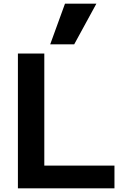

<svg xmlns="http://www.w3.org/2000/svg" viewBox="-20 -1020 673 1040"><path d="M77 -730H220V-123H600V0H77ZM252 -780 332 -1000H502L382 -780Z"/></svg>

Font: Enso
Style: Bold
Weight: 700
Designer: Coji Morishita
Foundry: UNDERFOREST DESIGN
Version: Version 1.000